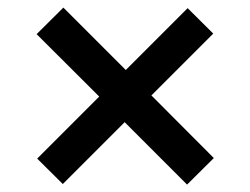

<svg xmlns="http://www.w3.org/2000/svg" viewBox="-20 -583 660 506"><path d="M76.5 -493 241.5 -328.5 78 -165 145.5 -98 308.5 -261 473 -96.5 543.5 -166.5 379 -331.5 542 -494.5 474.5 -561.5 311.5 -398.5 147 -563Z"/></svg>

Font: Monaspace Neon Medium
Style: Regular
Weight: 500
Designer: Riley Cran & the Lettermatic Team
Foundry: Lettermatic
Version: Version 1.200 (Monaspace Neon)